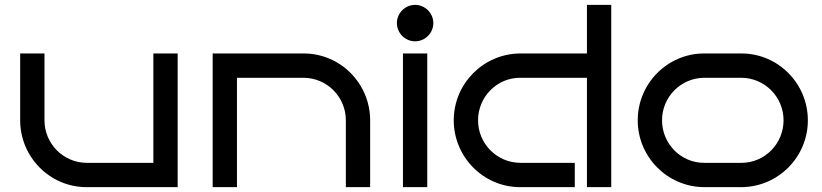

<svg xmlns="http://www.w3.org/2000/svg" viewBox="-20 -770 3381 790"><path d="M711 -550H611V-100H336C240 -101 163 -179 163 -275V-550H63V-275C63 -124 185 0 336 0H711Z M955 -450H1230C1326 -449 1403 -371 1403 -275V0H1503V-275C1503 -426 1381 -550 1230 -550H855V0H955Z M1763 -675C1763 -716 1729 -750 1688 -750C1647 -750 1613 -716 1613 -675C1613 -634 1647 -600 1688 -600C1729 -600 1763 -634 1763 -675ZM1738 -550H1638V0H1738Z M2495 -750H2395V-550H2120C1969 -549 1847 -426 1847 -275C1847 -124 1969 0 2120 0H2345V-100H2120C2024 -101 1947 -179 1947 -275C1947 -371 2024 -450 2120 -450H2395V0H2495Z M3304 -275C3304 -426 3182 -550 3031 -550H2877C2726 -550 2604 -426 2604 -275C2604 -124 2726 -1 2877 0H3031C3182 -1 3304 -124 3304 -275ZM3204 -275C3204 -179 3127 -100 3031 -100H2877C2781 -100 2704 -179 2704 -275C2704 -371 2781 -449 2877 -450H3031C3127 -449 3204 -371 3204 -275Z"/></svg>

Font: Bruno Ace
Style: Regular
Weight: 400
Designer: Astigmatic (AOETI)
Foundry: Astigmatic (AOETI)
Version: Version 1.000